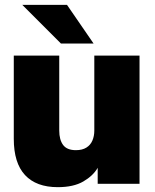

<svg xmlns="http://www.w3.org/2000/svg" viewBox="-20 -760 640 794"><path d="M219 14Q130 14 83.5 -36Q37 -86 37 -186V-530H225V-220Q225 -182 241 -160.5Q257 -139 294 -139Q320 -139 337 -149.5Q354 -160 362 -178.5Q370 -197 370 -220V-530H557V0H384V-66Q365 -33 324.5 -9.5Q284 14 219 14ZM232 -580 72 -740H257L367 -580Z"/></svg>

Font: Golos Text ExtraBold
Style: Regular
Weight: 800
Designer: A.Korolkova, Vitaly Kuzmin
Foundry: ParaType Ltd
Version: Version 2.004